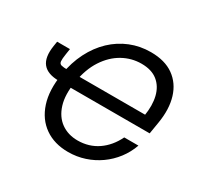

<svg xmlns="http://www.w3.org/2000/svg" viewBox="-158 -924 1155 1121"><g transform="rotate(30 419.5 -363.5)"><path d="M426.3 9.8Q333.5 9.8 268.6 -35.6Q203.6 -81.1 176.3 -164.8Q148.9 -248.5 168 -364.7Q182.1 -450.7 217 -519.5Q252 -588.4 303.2 -637Q354.5 -685.5 418.5 -711.4Q482.4 -737.3 555.7 -737.3Q649.9 -737.3 709.5 -694.8Q769 -652.3 792 -576.9Q814.9 -501.5 798.3 -402.3L785.2 -322.8H231.4L244.6 -403.8H735.4L707 -398.4Q719.2 -471.7 705.3 -528.8Q691.4 -585.9 650.6 -618.7Q609.9 -651.4 541.5 -651.4Q475.1 -651.4 416.3 -618.7Q357.4 -585.9 315.7 -522.2Q273.9 -458.5 258.3 -365.2Q242.7 -272 262.7 -207.5Q282.7 -143.1 329.6 -109.6Q376.5 -76.2 440.9 -76.2Q479 -76.2 512.9 -86.4Q546.9 -96.7 575.7 -116.5Q604.5 -136.2 627.9 -164.3Q651.4 -192.4 668.5 -228H764.2Q745.6 -175.3 712.2 -131.6Q678.7 -87.9 634.3 -56.4Q589.8 -24.9 537.1 -7.6Q484.4 9.8 426.3 9.8ZM49.8 -516.1H136.2L130.4 -478.5Q125 -444.3 126.5 -428.5Q127.9 -412.6 141.8 -408.4Q155.8 -404.3 187 -404.3H208.5L194.8 -323.2H172.9Q96.2 -323.2 64 -362.8Q31.7 -402.3 44.9 -485.4Z"/></g></svg>

Font: Inter Variable
Style: Italic
Weight: 400
Italic angle: -9.39999°
Designer: Rasmus Andersson
Foundry: rsms
Version: Version 4.001;git-9221beed3